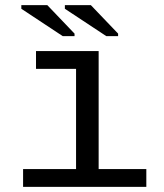

<svg xmlns="http://www.w3.org/2000/svg" viewBox="-20 -727 640 747"><path d="M363.8 -69.3H549.3V0H69.8V-69.3H275.9V-459H120.1V-528.3H363.8ZM393.6 -586.4 232.4 -692.9V-707H333.5L439.5 -596.2V-586.4ZM224.1 -586.4 63 -692.9V-707H164.1L270 -596.2V-586.4Z"/></svg>

Font: Cousine
Style: Regular
Weight: 400
Monospace: yes
Designer: Steve Matteson
Foundry: Ascender Corporation
Version: Version 1.20